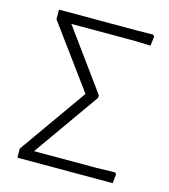

<svg xmlns="http://www.w3.org/2000/svg" viewBox="-99 -719 704 798"><g transform="rotate(15 253.5 -320.0)"><path d="M468 -633 463 -593 392 -595H122L309 -338V-327L109 -44H378L458 -46L463 -39L459 0H49V-39L254 -329L57 -598V-639H389L462 -640Z"/></g></svg>

Font: Luna Sans Light
Style: Regular
Weight: 300
Designer: Juan Pablo del Peral
Foundry: Huerta Tipografica
Version: Version 2.001; ttfautohint (v1.5)